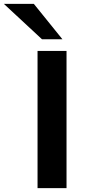

<svg xmlns="http://www.w3.org/2000/svg" viewBox="-87 -967 467 987"><path d="M106 0V-705H255V0ZM129 -765 -67 -947H87L234 -765Z"/></svg>

Font: Nunito Sans 10pt Expanded
Style: Bold
Weight: 700
Width: 7
Designer: Vernon Adams
Foundry: Vernon Adams
Version: Version 3.101;gftools[0.9.27]